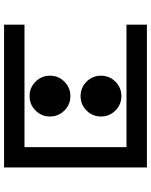

<svg xmlns="http://www.w3.org/2000/svg" viewBox="78 -802 724 919"><g transform="rotate(90 439.5 -342.0)"><path d="M97.7 0V-97.7H683.6V-585.9H97.7V-683.6H781.2V0ZM439.5 -366.2Q398.9 -366.2 370.4 -394.8Q341.8 -423.3 341.8 -463.9Q341.8 -504.4 370.4 -533Q398.9 -561.5 439.5 -561.5Q480 -561.5 508.5 -533Q537.1 -504.4 537.1 -463.9Q537.1 -423.3 508.5 -394.8Q480 -366.2 439.5 -366.2ZM439.5 -122.1Q398.9 -122.1 370.4 -150.6Q341.8 -179.2 341.8 -219.7Q341.8 -260.3 370.4 -288.8Q398.9 -317.4 439.5 -317.4Q480 -317.4 508.5 -288.8Q537.1 -260.3 537.1 -219.7Q537.1 -179.2 508.5 -150.6Q480 -122.1 439.5 -122.1Z"/></g></svg>

Font: BabelStone Leeson
Style: Regular
Weight: 400
Designer: Andrew West
Foundry: BabelStone
Version: Version 1.02 November 6, 2013